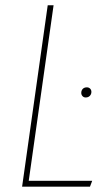

<svg xmlns="http://www.w3.org/2000/svg" viewBox="-20 -701 407 721"><path d="M181.2 -681.2 87.9 -22H326.2L317.9 0H63L159.2 -681.2ZM301.8 -335Q294.4 -335 289.8 -340.1Q285.2 -345.2 285.2 -352.1Q285.2 -361.3 290.8 -367.2Q296.4 -373 306.2 -373Q313.5 -373 318.4 -368.2Q323.2 -363.3 323.2 -356Q323.2 -347.2 317.4 -341.1Q311.5 -335 301.8 -335Z"/></svg>

Font: Fira Sans Compressed Thin
Style: Italic
Weight: 100
Width: 3
Italic angle: -8°
Designer: Carrois Corporate & Edenspiekermann AG
Foundry: Carrois Corporate GbR & Edenspiekermann AG
Version: Version 4.203;PS 004.203;hotconv 1.0.88;makeotf.lib2.5.64775